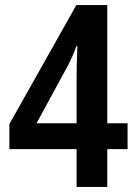

<svg xmlns="http://www.w3.org/2000/svg" viewBox="-20 -737 538 757"><path d="M483 -149H403V0H282V-149H17V-248L281 -717H403V-251H483ZM282 -437Q282 -453 282.5 -477Q283 -501 284 -523Q285 -545 285 -555H281Q266 -513 247 -477L124 -251H282Z"/></svg>

Font: Noto Sans Bengali Condensed SemiBold
Style: Regular
Weight: 600
Width: 3
Designer: Joana Ranito - Universal Thirst; Jelle Bosma - Monotype Design Team
Foundry: Universal Thirst ehf.
Version: Version 3.000; ttfautohint (v1.8.4.7-5d5b)